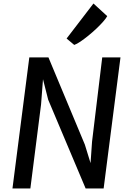

<svg xmlns="http://www.w3.org/2000/svg" viewBox="-20 -1074 732 1094"><path d="M51 0 147 -747H256L463.5 -250L496 -144.5L504.5 -267L562.5 -747H666.5L570.5 0H468L254.5 -506L225 -622.5L214 -479L153 0ZM403 -818 359.5 -854.5 512.5 -1054 591 -982Q584 -969 567.2 -950Q550.5 -931 528.5 -910.2Q506.5 -889.5 483 -870.5Q459.5 -851.5 438.5 -837.2Q417.5 -823 403 -818Z"/></svg>

Font: Koeln Type Sans
Style: Italic
Weight: 400
Italic angle: -7.5°
Designer: Eben Sorkin
Foundry: Eben Sorkin
Version: Version 2.001